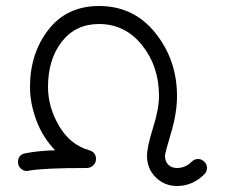

<svg xmlns="http://www.w3.org/2000/svg" viewBox="-20 -560 750 640"><path d="M661 21Q622 60 570 60Q528 60 499 31Q470 2 470 -40Q470 -70 490 -133.5Q510 -197 510 -240Q510 -339 453.5 -409.5Q397 -480 310 -480Q232 -480 186 -421Q140 -362 140 -270Q140 -203 177 -140Q214 -77 278 -59Q300 -52 300 -30Q300 -17 290.5 -8.5Q281 0 270 0Q122 0 76 9Q75 9 73 9.5Q71 10 70 10Q58 10 49 1.5Q40 -7 40 -20Q40 -44 64 -49Q111 -58 164 -59Q123 -101 101.5 -158Q80 -215 80 -270Q80 -382 141.5 -461Q203 -540 310 -540Q426 -540 498 -450Q570 -360 570 -240Q570 -183 550 -116.5Q530 -50 530 -40Q530 -22 541 -11Q552 0 570 0Q598 0 619 -21Q628 -30 640 -30Q652 -30 661 -21Q670 -12 670 0Q670 12 661 21Z"/></svg>

Font: Pecita
Style: Book
Weight: 400
Width: 7
Version: Version 4.3